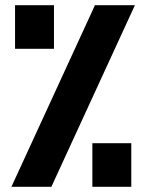

<svg xmlns="http://www.w3.org/2000/svg" viewBox="-20 -720 564 740"><path d="M24 0 346 -700H500L178 0ZM336 0V-168H486V0ZM38 -532V-700H188V-532Z"/></svg>

Font: Tektur SemiCondensed
Style: Bold
Weight: 700
Width: 4
Designer: Adam Jagosz
Foundry: Adam Jagosz
Version: Version 1.005;gftools[0.9.30]